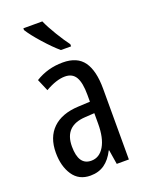

<svg xmlns="http://www.w3.org/2000/svg" viewBox="-146 -839 708 923"><g transform="rotate(-20 208.0 -378.0)"><path d="M353 -362V0H291L279 -74H277Q256 -32 226 -11Q196 10 154 10Q95 10 64.5 -35.5Q34 -81 34 -150Q34 -229 80 -273.5Q126 -318 211 -322L272 -325V-360Q272 -422 255 -451Q238 -480 200 -480Q156 -480 99 -447L73 -508Q136 -547 213 -547Q287 -547 320 -500.5Q353 -454 353 -362ZM225 -263Q117 -257 117 -152Q117 -56 182 -56Q224 -56 248.5 -97.5Q273 -139 273 -212V-266ZM278 -617V-606H226Q194 -633 152.5 -679.5Q111 -726 92 -757V-766H189Q204 -732 230.5 -688.5Q257 -645 278 -617Z"/></g></svg>

Font: Noto Sans UI Cond
Style: Regular
Weight: 400
Width: 3
Designer: Monotype Design Team
Foundry: Monotype Imaging Inc.
Version: Version 1.001